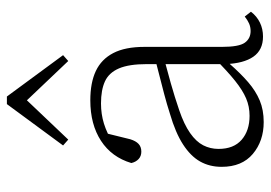

<svg xmlns="http://www.w3.org/2000/svg" viewBox="-134 -638 785 557"><g transform="rotate(-90 258.5 -359.5)"><path d="M183 13Q128 13 90.5 -18.5Q53 -50 53 -109Q53 -144 68.5 -171.5Q84 -199 118 -221Q152 -243 207 -259Q235 -268 263.5 -275.5Q292 -283 319.5 -290Q347 -297 374 -304V-278Q336 -268 295.5 -256.5Q255 -245 217 -232Q176 -218 151 -200.5Q126 -183 115.5 -162.5Q105 -142 105 -118Q105 -74 131.5 -51Q158 -28 201 -28Q228 -28 251.5 -38Q275 -48 302.5 -70Q330 -92 366 -128L371 -86H352Q324 -54 298.5 -32Q273 -10 245.5 1.5Q218 13 183 13ZM431 11Q392 11 372.5 -17Q353 -45 351 -98V-101V-326Q351 -378 338.5 -407Q326 -436 301 -447.5Q276 -459 237 -459Q206 -459 178.5 -450.5Q151 -442 122 -424L152 -451L133 -374Q128 -358 119.5 -350Q111 -342 97 -342Q84 -342 75.5 -350Q67 -358 64 -371Q81 -428 128.5 -459Q176 -490 246 -490Q297 -490 331 -474Q365 -458 383 -423.5Q401 -389 401 -333V-108Q401 -59 413 -42Q425 -25 447 -25Q459 -25 469 -29.5Q479 -34 489 -42L503 -24Q490 -7 471.5 2Q453 11 431 11ZM360 -554 226 -695H266L132 -554L115 -569L235 -732H257L377 -569Z"/></g></svg>

Font: Source Serif 4 18pt Light
Style: Regular
Weight: 300
Designer: Frank Grießhammer
Foundry: Adobe Systems Incorporated
Version: Version 4.004;hotconv 1.0.116;makeotfexe 2.5.65601